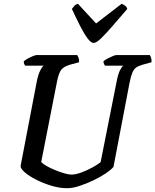

<svg xmlns="http://www.w3.org/2000/svg" viewBox="-20 -995 821 1015"><path d="M336 0Q295 0 252 -13Q209 -26 171.5 -45Q134 -64 111 -84Q88 -104 89 -118L175 -567Q182 -601 192.5 -622Q203 -643 211 -648H113Q111 -651 108 -656.5Q105 -662 106 -671Q113 -678 127 -685.5Q141 -693 154.5 -698.5Q168 -704 174 -704H388Q391 -700 395 -690Q399 -680 398 -666L350 -653Q319 -644 305 -627.5Q291 -611 282 -567L198 -139Q205 -130 224.5 -118.5Q244 -107 269.5 -96.5Q295 -86 319 -79Q343 -72 358 -72Q380 -72 411 -83.5Q442 -95 470 -110.5Q498 -126 512 -138L597 -566Q604 -603 614 -623Q624 -643 632 -648H535Q533 -650 530 -656.5Q527 -663 527 -671Q534 -678 548.5 -685.5Q563 -693 576.5 -698.5Q590 -704 595 -704H772Q775 -700 778.5 -690Q782 -680 781 -666L734 -653Q713 -647 700.5 -638.5Q688 -630 680 -611.5Q672 -593 665 -558L580 -113Q569 -99 540.5 -79.5Q512 -60 474.5 -42Q437 -24 400 -12Q363 0 336 0ZM475 -768Q461 -768 443 -792Q425 -816 404 -857Q383 -898 360 -948Q367 -957 373.5 -964.5Q380 -972 392 -975L488 -871L623 -975Q649 -965 653 -948Q610 -898 574.5 -857Q539 -816 514 -792Q489 -768 475 -768Z"/></svg>

Font: Texturina SemiBold
Style: Italic
Weight: 600
Italic angle: -11°
Designer: Guillermo Torres Carreño
Foundry: Omnibus-Type
Version: Version 1.002; ttfautohint (v1.8.3)